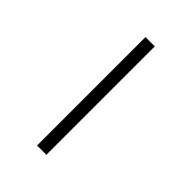

<svg xmlns="http://www.w3.org/2000/svg" viewBox="-132 -432 481 481"><g transform="rotate(45 108.0 -192.0)"><path d="M92 -384H125V0H92Z"/></g></svg>

Font: Josefin Sans Thin ExtraLight
Style: Regular
Weight: 250
Version: Version 2.001